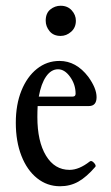

<svg xmlns="http://www.w3.org/2000/svg" viewBox="-20 -637 385 668"><path d="M189 11Q144 11 109 -17Q74 -45 54.5 -95Q35 -145 35 -210Q35 -273 54.5 -321.5Q74 -370 108.5 -397.5Q143 -425 187 -425Q245 -425 287 -370Q316 -330 316 -299Q316 -268 289 -268H111Q110 -250 110 -230Q110 -145 140 -95.5Q170 -46 222 -46Q255 -46 292 -75Q298 -80 306.5 -71Q315 -62 312 -57Q281 -21 252.5 -5Q224 11 189 11ZM182 -396Q158 -396 140.5 -371Q123 -346 115 -301H233Q243 -301 243 -311Q243 -343 224 -369.5Q205 -396 182 -396ZM191 -512Q166 -512 152.5 -528.5Q139 -545 139 -565Q139 -591 155 -604Q171 -617 191 -617Q215 -617 229.5 -601Q244 -585 244 -565Q244 -541 227.5 -526.5Q211 -512 191 -512Z"/></svg>

Font: Junicode Two Beta Condensed
Style: Regular
Weight: 400
Width: 3
Designer: Peter S. Baker
Foundry: Briery Creek Software
Version: Version 1.053; ttfautohint (v1.8.4)